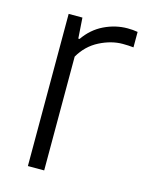

<svg xmlns="http://www.w3.org/2000/svg" viewBox="-90 -603 503 660"><g transform="rotate(15 162.0 -273.0)"><path d="M73.5 0V-541.5H122.5L127.5 -468H132Q159 -507 199.2 -526.5Q239.5 -546 282.5 -546Q302 -546 318.5 -543V-488Q309 -489 300 -489.5Q291 -490 280 -490Q239.5 -490 197.8 -468.8Q156 -447.5 131.5 -405V0Z"/></g></svg>

Font: Encode Sans SemiCondensed SemiCondensed Light
Style: Regular
Weight: 300
Width: 4
Designer: Multiple Designers
Foundry: Impallari Type
Version: Version 3.000; ttfautohint (v1.8.3) -l 8 -r 50 -G 200 -x 14 